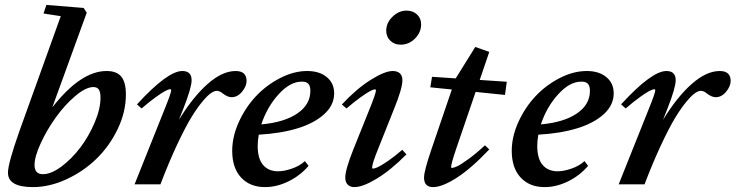

<svg xmlns="http://www.w3.org/2000/svg" viewBox="-20 -745 2973 776"><path d="M112.8 11.2Q12.2 11.2 12.2 -46.9Q12.2 -84.5 59.1 -216.8L225.6 -679.7L155.8 -690.4L167.5 -725.1L317.9 -712.9L330.6 -693.8L191.4 -311Q306.2 -458 410.6 -458Q451.7 -458 470.2 -435.3Q488.8 -412.6 488.8 -362.8Q488.8 -292.5 455.6 -223.4Q422.4 -154.3 369.9 -103.3Q317.4 -52.2 248.8 -20.5Q180.2 11.2 112.8 11.2ZM386.2 -350.1Q386.2 -372.6 379.6 -382.8Q373 -393.1 357.4 -393.1Q326.7 -393.1 284.2 -356.9Q241.7 -320.8 205.8 -270.8Q169.9 -220.7 144.8 -166.5Q119.6 -112.3 119.6 -78.1Q119.6 -41 153.3 -41Q187 -41 228.5 -72Q270 -103 304.4 -148.4Q338.9 -193.8 362.5 -249.5Q386.2 -305.2 386.2 -350.1Z M523.9 0 644.5 -301.8Q671.9 -369.1 671.9 -380.4Q671.9 -384.3 667 -384.3Q661.6 -384.3 648.2 -377.4Q634.8 -370.6 609.1 -352.1Q583.5 -333.5 552.2 -306.6L533.7 -323.2Q657.2 -458 716.8 -458Q754.4 -458 754.4 -420.9Q754.4 -390.6 721.2 -306.2L703.1 -260.7Q760.7 -354.5 819.8 -406.2Q878.9 -458 932.1 -458Q976.6 -458 976.6 -418Q976.6 -396.5 958.3 -374.3Q939.9 -352.1 916 -352.1Q899.4 -352.1 878.4 -368.7Q867.2 -377.9 856 -377.9Q846.7 -377.9 833.3 -369.1Q819.8 -360.4 798.1 -334.5Q776.4 -308.6 752.2 -268.8Q728 -229 695.3 -159.2Q662.6 -89.4 628.4 0Z M1051.3 11.2Q990.2 11.2 954.3 -27.6Q918.5 -66.4 918.5 -135.3Q918.5 -192.9 945.3 -252Q972.2 -311 1014.4 -356Q1056.6 -400.9 1112.1 -429.4Q1167.5 -458 1221.7 -458Q1271 -458 1300.8 -433.3Q1330.6 -408.7 1330.6 -367.7Q1330.6 -320.3 1290.5 -283.7Q1250.5 -247.1 1182.4 -226.3Q1114.3 -205.6 1025.9 -200.7Q1021.5 -177.2 1021.5 -155.3Q1021.5 -103.5 1043.5 -78.1Q1065.4 -52.7 1104 -52.7Q1128.4 -52.7 1159.7 -63.5Q1190.9 -74.2 1212.4 -93.8L1227.1 -74.7Q1193.4 -35.2 1146 -12Q1098.6 11.2 1051.3 11.2ZM1199.7 -415Q1153.3 -415.5 1106.4 -364.3Q1059.6 -313 1036.1 -242.2Q1128.9 -250.5 1181.6 -286.4Q1234.4 -322.3 1234.4 -377.9Q1234.4 -397.9 1225.8 -406.7Q1217.3 -415.5 1199.7 -415Z M1599.1 -564.5Q1573.7 -564.5 1557.4 -580.6Q1541 -596.7 1541 -621.1Q1541 -652.8 1566.4 -677.5Q1591.8 -702.1 1623 -702.1Q1648.9 -702.1 1665.5 -686.5Q1682.1 -670.9 1682.1 -646.5Q1682.1 -614.7 1657.7 -589.6Q1633.3 -564.5 1599.1 -564.5ZM1412.6 11.2Q1395 11.2 1385.3 1.2Q1375.5 -8.8 1375.5 -27.3Q1375.5 -59.6 1408.7 -142.6L1472.7 -301.8Q1499.5 -367.7 1499.5 -379.9Q1499.5 -383.8 1494.6 -383.8Q1489.3 -383.8 1476.1 -377Q1462.9 -370.1 1437.3 -351.8Q1411.6 -333.5 1380.4 -306.6L1361.8 -322.8Q1420.4 -385.7 1477.8 -421.9Q1535.2 -458 1567.4 -458Q1585.9 -458 1596.2 -448.5Q1606.4 -439 1606.4 -420.9Q1606.4 -387.7 1573.2 -306.2L1507.8 -142.1Q1483.9 -83 1483.9 -67.4Q1483.9 -63.5 1487.3 -63.5Q1493.7 -63.5 1506.8 -69.3Q1520 -75.2 1546.9 -93.5Q1573.7 -111.8 1606 -139.6L1622.6 -121.1Q1560.5 -58.1 1503.4 -23.4Q1446.3 11.2 1412.6 11.2Z M1730.5 11.2Q1693.8 11.2 1693.8 -27.3Q1693.8 -54.2 1724.1 -142.6L1806.2 -383.3L1719.2 -392.1L1726.1 -434.6L1821.8 -428.2L1900.9 -555.2L1957.5 -535.2L1918.9 -421.9L2028.3 -414.6L2021 -361.3L1902.3 -373.5L1824.7 -146.5Q1803.2 -83.5 1803.2 -69.8Q1803.2 -66.4 1806.6 -66.4Q1813.5 -66.4 1827.9 -73Q1842.3 -79.6 1873 -101.8Q1903.8 -124 1939.9 -157.7L1957.5 -141.1Q1883.3 -63 1825 -25.9Q1766.6 11.2 1730.5 11.2Z M2181.2 11.2Q2120.1 11.2 2084.2 -27.6Q2048.3 -66.4 2048.3 -135.3Q2048.3 -192.9 2075.2 -252Q2102.1 -311 2144.3 -356Q2186.5 -400.9 2241.9 -429.4Q2297.4 -458 2351.6 -458Q2400.9 -458 2430.7 -433.3Q2460.4 -408.7 2460.4 -367.7Q2460.4 -320.3 2420.4 -283.7Q2380.4 -247.1 2312.3 -226.3Q2244.1 -205.6 2155.8 -200.7Q2151.4 -177.2 2151.4 -155.3Q2151.4 -103.5 2173.3 -78.1Q2195.3 -52.7 2233.9 -52.7Q2258.3 -52.7 2289.6 -63.5Q2320.8 -74.2 2342.3 -93.8L2356.9 -74.7Q2323.2 -35.2 2275.9 -12Q2228.5 11.2 2181.2 11.2ZM2329.6 -415Q2283.2 -415.5 2236.3 -364.3Q2189.5 -313 2166 -242.2Q2258.8 -250.5 2311.5 -286.4Q2364.3 -322.3 2364.3 -377.9Q2364.3 -397.9 2355.7 -406.7Q2347.2 -415.5 2329.6 -415Z M2480.5 0 2601.1 -301.8Q2628.4 -369.1 2628.4 -380.4Q2628.4 -384.3 2623.5 -384.3Q2618.2 -384.3 2604.7 -377.4Q2591.3 -370.6 2565.7 -352.1Q2540 -333.5 2508.8 -306.6L2490.2 -323.2Q2613.8 -458 2673.3 -458Q2710.9 -458 2710.9 -420.9Q2710.9 -390.6 2677.7 -306.2L2659.7 -260.7Q2717.3 -354.5 2776.4 -406.2Q2835.4 -458 2888.7 -458Q2933.1 -458 2933.1 -418Q2933.1 -396.5 2914.8 -374.3Q2896.5 -352.1 2872.6 -352.1Q2856 -352.1 2835 -368.7Q2823.7 -377.9 2812.5 -377.9Q2803.2 -377.9 2789.8 -369.1Q2776.4 -360.4 2754.6 -334.5Q2732.9 -308.6 2708.7 -268.8Q2684.6 -229 2651.9 -159.2Q2619.1 -89.4 2585 0Z"/></svg>

Font: Elstob 8pt SemiBold
Style: Italic
Weight: 600
Italic angle: -20°
Designer: Peter S. Baker
Version: Version 1.015